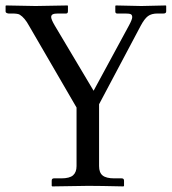

<svg xmlns="http://www.w3.org/2000/svg" viewBox="-20 -666 615 687"><path d="M253.9 -71.8V-281.2L84 -573.7Q68.4 -602.5 50.8 -613.3Q44.4 -617.7 22.5 -617.7H10.3Q0 -619.1 0 -625V-645L1.5 -646.5Q94.2 -644.5 107.4 -644.5Q107.4 -644.5 221.7 -646.5L223.1 -645V-626Q223.1 -617.7 216.8 -617.7H188.5Q174.3 -617.7 168.7 -614.7Q163.1 -611.8 163.1 -605Q163.1 -596.7 175.3 -575.7L314.9 -341.3L441.9 -575.7Q453.1 -596.7 453.1 -604.5Q453.1 -612.3 448.2 -615Q443.4 -617.7 427.7 -617.7H398.4Q392.6 -618.2 392.6 -625V-644.5L394 -646.5Q473.1 -644.5 485.8 -644.5L573.2 -646.5L574.7 -645V-625.5Q574.7 -617.7 565.4 -617.7H543.9Q522 -617.7 509.3 -608.2Q496.6 -598.6 483.4 -573.7L334.5 -293V-71.8Q334.5 -48.3 347.2 -38.1Q359.9 -27.8 389.2 -27.8H415.5Q423.8 -27.8 423.8 -19.5V-1L421.9 1Q335 -1 295.9 -1L167 1L165 -1V-19.5Q165 -27.8 172.9 -27.8H199.2Q229 -27.8 241.5 -38.8Q253.9 -49.8 253.9 -71.8Z"/></svg>

Font: Libertinage
Style: f
Weight: 400
Designer: OSP
Foundry: OSP
Version: Version 1.0; 2008; OFL relea